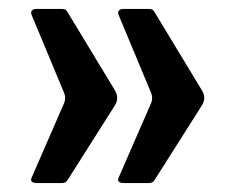

<svg xmlns="http://www.w3.org/2000/svg" viewBox="-20 -478 526 433"><path d="M124.8 -246Q129.1 -257 124.8 -268L51.4 -444.1Q48.7 -451 52.1 -454.4Q55.6 -457.8 61.4 -457.8H118.9Q123.7 -457.8 126.7 -456.6Q129.6 -455.4 133 -449.6L239.5 -273.7Q249.5 -256.3 238.5 -239.3L133.3 -73.4Q129.2 -65.2 119.6 -65.2H64.1Q47.3 -65.2 50.7 -75.9L124.8 -246ZM321 -246Q325.3 -257 321 -268L247.6 -444.1Q244.9 -451 248.4 -454.4Q251.8 -457.8 257.6 -457.8H315.1Q319.9 -457.8 322.9 -456.6Q325.8 -455.4 329.2 -449.6L435.7 -273.7Q446 -256.3 434.7 -239.3L329.5 -73.4Q325.4 -65.2 315.8 -65.2H260.3Q243.5 -65.2 246.9 -75.9L321 -246Z"/></svg>

Font: Libre Franklin Thin
Style: Regular
Weight: 100
Designer: Pablo Impallari, Rodrigo Fuenzalida, Nhung Nguyen
Foundry: Impallari Type
Version: Version 3.000